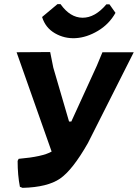

<svg xmlns="http://www.w3.org/2000/svg" viewBox="-20 -896 665 926"><path d="M508 -875 537 -834Q506 -779 452 -747Q398 -715 344.5 -712Q291 -709 245 -735.5Q199 -762 183 -814L257 -876H272Q318 -811 378 -810.5Q438 -810 493 -875ZM65 -120 70 -130Q186 -140 229 -165L60 -644L222 -645L237 -570L313 -310H324L447 -579L474 -644H625L404 -206Q330 -76 269.5 -34.5Q209 7 89 10L76 5Q65 -51 65 -120Z"/></svg>

Font: Alegreya Sans SC ExtraBold
Style: Italic
Weight: 800
Italic angle: -7°
Designer: Juan Pablo del Peral
Foundry: Huerta Tipografica
Version: Version 2.007